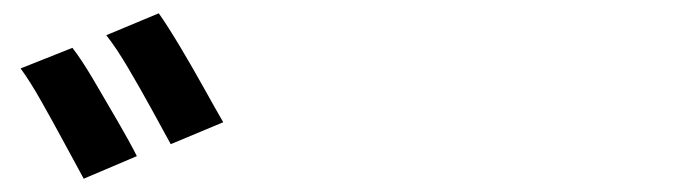

<svg xmlns="http://www.w3.org/2000/svg" viewBox="-20 -869 1040 289"><path d="M89 -797Q103 -779 121.5 -747.5Q140 -716 158 -685Q176 -654 186 -634L106 -600Q94 -622 77 -653.5Q60 -685 42.5 -716Q25 -747 11 -766ZM219 -849Q233 -829 251.5 -798Q270 -767 287.5 -735.5Q305 -704 316 -685L237 -652Q225 -674 208 -705Q191 -736 173 -766.5Q155 -797 140 -816Z"/></svg>

Font: Noto Sans JP SemiBold
Style: Regular
Weight: 600
Designer: Ryoko NISHIZUKA  (kana, bopomofo & ideographs); Paul D. Hunt (Latin, Greek & Cyrillic); Sandoll Communications , Soo-you
Foundry: Adobe
Version: Version 2.004-H2;hotconv 1.0.118;makeotfexe 2.5.65603